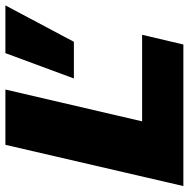

<svg xmlns="http://www.w3.org/2000/svg" viewBox="-14 -686 700 712"><g transform="rotate(-90 336.0 -330.0)"><path d="M242 -153H563L527 0H2L155 -660H360ZM672 -660 537 -406H401L495 -660Z"/></g></svg>

Font: Elaine Sans ExtraBold
Style: Italic
Weight: 800
Italic angle: -13°
Designer: Wei Huang
Foundry: Wei Huang
Version: Version 2.001;December 24, 2019;FontCreator 12.0.0.2547 64-b